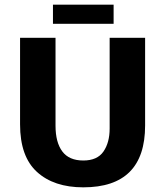

<svg xmlns="http://www.w3.org/2000/svg" viewBox="-20 -792 708 823"><path d="M66 -630H218V-253Q218 -182 247 -143Q276 -104 337 -104Q397 -104 423.5 -142.5Q450 -181 450 -241V-630H602V-254Q602 11 337 11Q211 11 138.5 -55Q66 -121 66 -259ZM467 -772V-690H207V-772Z"/></svg>

Font: Ek Mukta ExtraBold
Style: Regular
Weight: 800
Designer: Girish Dalvi and Yashodeep Gholap
Foundry: Ek Type
Version: Version 2.538;PS 1.002;hotconv 16.6.51;makeotf.lib2.5.65220;